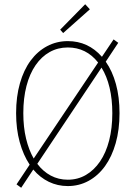

<svg xmlns="http://www.w3.org/2000/svg" viewBox="-20 -866 640 906"><path d="M300 12Q252 12 210.5 -8Q169 -28 137 -66L80 20L58 4L120 -89Q90 -134 73 -195.5Q56 -257 56 -332Q56 -410 74 -473Q92 -536 124.5 -580Q157 -624 202 -648Q247 -672 300 -672Q396 -672 461 -598L516 -680L538 -664L479 -575Q510 -531 527 -469.5Q544 -408 544 -332Q544 -254 526 -190.5Q508 -127 475.5 -82Q443 -37 398 -12.5Q353 12 300 12ZM90 -332Q90 -266 103 -212Q116 -158 139 -118L443 -571Q387 -642 300 -642Q253 -642 214.5 -620.5Q176 -599 148 -558.5Q120 -518 105 -460.5Q90 -403 90 -332ZM300 -18Q347 -18 385.5 -40.5Q424 -63 452 -104Q480 -145 495 -203Q510 -261 510 -332Q510 -398 497 -452.5Q484 -507 459 -547L156 -93Q183 -57 219.5 -37.5Q256 -18 300 -18ZM278 -710 264 -726 382 -846 404 -822Z"/></svg>

Font: Source Code Pro ExtraLight
Style: Regular
Weight: 200
Monospace: yes
Designer: Paul D. Hunt, Teo Tuominen
Foundry: Adobe Systems Incorporated
Version: Version 2.030;PS 1.000;hotconv 16.6.51;makeotf.lib2.5.65220